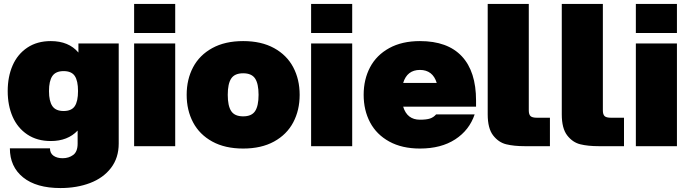

<svg xmlns="http://www.w3.org/2000/svg" viewBox="-20 -740 3486 972"><path d="M30 11H233Q233 36 251 48.5Q269 61 297 61Q328 61 350.5 44.5Q373 28 373 -13V-79Q323 -26 237 -26Q168 -26 118.5 -59Q69 -92 44 -149Q19 -206 19 -279Q19 -352 44 -409Q69 -466 118.5 -499Q168 -532 237 -532Q328 -532 377 -474V-520H581V-13Q581 59 542 110Q503 161 436 186.5Q369 212 286 212Q164 212 97 158Q30 104 30 11ZM302 -178Q342 -178 358.5 -202.5Q375 -227 375 -279Q375 -331 358.5 -355.5Q342 -380 302 -380Q262 -380 245 -355Q228 -330 228 -279Q228 -228 245 -203Q262 -178 302 -178Z M659 -520H867V0H659ZM659 -720H867V-573H659Z M925 -260Q925 -338 957.5 -399.5Q990 -461 1054.5 -496.5Q1119 -532 1211 -532Q1303 -532 1367.5 -496.5Q1432 -461 1464.5 -399.5Q1497 -338 1497 -260Q1497 -182 1464.5 -120.5Q1432 -59 1367.5 -23.5Q1303 12 1211 12Q1119 12 1054.5 -23.5Q990 -59 957.5 -120.5Q925 -182 925 -260ZM1211 -151Q1254 -151 1271.5 -177.5Q1289 -204 1289 -260Q1289 -316 1271.5 -342.5Q1254 -369 1211 -369Q1168 -369 1150.5 -342.5Q1133 -316 1133 -260Q1133 -204 1150.5 -177.5Q1168 -151 1211 -151Z M1555 -520H1763V0H1555ZM1555 -720H1763V-573H1555Z M1821 -260Q1821 -338 1853.5 -399.5Q1886 -461 1950.5 -496.5Q2015 -532 2106 -532Q2246 -532 2318 -455Q2390 -378 2390 -231V-200H2021Q2041 -134 2106 -134Q2139 -134 2157 -140Q2175 -146 2188 -161H2383Q2356 -81 2284.5 -34.5Q2213 12 2106 12Q2015 12 1950.5 -23.5Q1886 -59 1853.5 -120.5Q1821 -182 1821 -260ZM2191 -320Q2181 -353 2159.5 -369.5Q2138 -386 2106 -386Q2041 -386 2021 -320Z M2657 -720V-181Q2657 -161 2665.5 -152.5Q2674 -144 2698 -144H2764V0H2636Q2582 0 2543 -9.5Q2504 -19 2476.5 -54.5Q2449 -90 2449 -161V-720Z M3032 -720V-181Q3032 -161 3040.5 -152.5Q3049 -144 3073 -144H3139V0H3011Q2957 0 2918 -9.5Q2879 -19 2851.5 -54.5Q2824 -90 2824 -161V-720Z M3199 -520H3407V0H3199ZM3199 -720H3407V-573H3199Z"/></svg>

Font: Aspekta 1000
Style: Regular
Weight: 1000
Designer: Ivo Dolenc
Version: Version 2.000